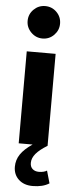

<svg xmlns="http://www.w3.org/2000/svg" viewBox="-65 -809 418 1073"><g transform="rotate(5 144.0 -273.0)"><path d="M144 -595Q107 -595 80 -622Q53 -649 53 -686Q53 -724 80 -750.5Q107 -777 144 -777Q182 -777 208.5 -750.5Q235 -724 235 -686Q235 -649 208.5 -622Q182 -595 144 -595ZM161 231Q112 231 82.5 203.5Q53 176 53 132Q53 94 74 62.5Q95 31 141 0H63V-516H225V0Q182 26 161 51Q140 76 140 103Q140 125 153.5 137Q167 149 189 149Q203 149 215 146Q227 143 234 138L254 208Q218 231 161 231Z"/></g></svg>

Font: Red Hat Text VF
Style: Regular
Weight: 300
Designer: Pentagram, MCKL
Foundry: Pentagram, MCKL
Version: Version 1.023